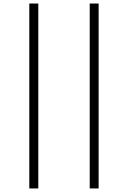

<svg xmlns="http://www.w3.org/2000/svg" viewBox="-20 -816 728 1094"><path d="M198.2 257.8H147V-795.9H198.2ZM542 257.8H491.2V-795.9H542Z"/></svg>

Font: Perun
Style: Regular
Weight: 400
Version: Version 1.0000